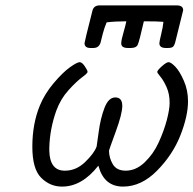

<svg xmlns="http://www.w3.org/2000/svg" viewBox="-20 -687 718 713"><path d="M100.1 -142.1Q100.1 -227.1 127.9 -294.9Q146 -338.9 179.4 -378.4Q212.9 -418 239.5 -437Q266.1 -456.1 275.9 -456.1Q284.7 -456.1 294.9 -440.9Q305.2 -425.8 305.2 -419.9Q305.2 -415 284.7 -399.9Q264.2 -384.8 234.6 -352.3Q205.1 -319.8 189 -275.9Q165 -208 163.1 -139.2V-127Q165 -52.7 221.2 -53.2Q263.2 -53.2 296.6 -85.7Q330.1 -118.2 338.9 -143.1Q339.8 -146 346.4 -196.5Q353 -247.1 367.9 -286.1Q382.8 -325.2 408.2 -325.2Q434.1 -325.2 434.1 -293.9Q434.1 -264.2 409.4 -197Q384.8 -129.9 384.8 -127.9Q384.8 -101.1 398.9 -77.1Q413.1 -53.2 446.8 -53.2Q484.9 -53.2 517.3 -84.2Q549.8 -115.2 569.3 -158.2Q588.9 -201.2 599.4 -241Q609.9 -280.8 609.9 -305.2Q609.9 -338.4 598.4 -363.8Q586.9 -389.2 575.4 -402.6Q564 -416 564 -419.9Q564 -425.8 581.1 -440.9Q598.1 -456.1 606 -456.1Q614.7 -456.1 630.9 -439.5Q647 -422.9 662.6 -387.5Q678.2 -352.1 678.2 -311Q678.2 -255.9 649.7 -183.8Q621.1 -111.8 563 -53Q504.9 5.9 437 5.9Q367.2 5.9 346.2 -68.8Q345.2 -70.8 345.2 -71.8Q284.2 6.3 210 5.9Q166 5.9 133.1 -26.6Q100.1 -59.1 100.1 -142.1ZM293.9 -526.9Q293.9 -531.7 323.2 -647Q328.1 -667 350.1 -667H636.2Q660.2 -667 660.2 -648.9Q660.2 -647.9 630.9 -530.8Q627 -516.6 621.6 -512.7Q616.2 -508.8 603 -508.8H596.2Q572.3 -508.8 571.8 -525.9Q571.8 -532.7 578.4 -559.3Q585 -585.9 586.9 -606Q563 -607.9 514.2 -607.9Q497.1 -532.7 491.5 -520.8Q485.8 -508.8 465.8 -508.8H455.1Q430.2 -508.8 430.2 -525.9Q430.2 -532.7 432.6 -543.5Q435.1 -554.2 440.4 -573Q445.8 -591.8 449.2 -607.9Q408.2 -607.9 376 -604Q367.2 -583 361.6 -561.5Q356 -540 354 -531Q352.1 -522 345.5 -515.4Q338.9 -508.8 326.2 -508.8H315.9Q293.9 -508.8 293.9 -526.9Z"/></svg>

Font: CMU Concrete
Style: Italic
Weight: 500
Italic angle: -14.04°
Version: Version 0.7.0